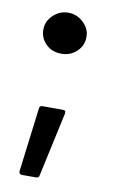

<svg xmlns="http://www.w3.org/2000/svg" viewBox="-70 -513 381 636"><g transform="rotate(10 121.0 -195.0)"><path d="M36 -404Q36 -432 58 -452.5Q80 -473 108 -473Q137 -473 159 -452.5Q181 -432 181 -404Q181 -375 160 -355Q139 -335 108 -335Q77 -335 56.5 -355Q36 -375 36 -404ZM77 -153H146Q157 -153 155 -142L108 74Q107 83 97 83H50Q45 83 42 79.5Q39 76 40 72L67 -144Q68 -153 77 -153Z"/></g></svg>

Font: BarlowMedium
Style: Regular
Weight: 500
Designer: Jeremy Tribby
Foundry: Tribby Type
Version: Version 1.422